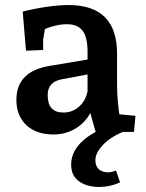

<svg xmlns="http://www.w3.org/2000/svg" viewBox="-20 -523 579 761"><path d="M45 -127Q45 -241 178 -262L327 -287V-318Q327 -375 307.5 -401Q288 -427 245 -427Q224 -427 200 -421.5Q176 -416 158 -408L151 -366V-325L83 -322L70 -477Q116 -489 165.5 -496Q215 -503 252 -503Q444 -503 444 -310V-182Q444 -151 447.5 -115.5Q451 -80 453 -70L517 -64L511 0H466Q415 22 386.5 53Q358 84 358 112Q358 135 371.5 147.5Q385 160 408 160Q421 160 440 153L456 200Q416 218 373 218Q325 218 293.5 196Q262 174 262 129Q262 91 287 58Q312 25 359 0L338 -75Q316 -35 277.5 -12.5Q239 10 192 10Q124 10 84.5 -27Q45 -64 45 -127ZM327 -161V-228L226 -209Q169 -199 169 -146Q169 -77 231 -77Q267 -77 293 -100Q319 -123 327 -161Z"/></svg>

Font: Andada Pro
Style: Bold
Weight: 700
Designer: Carolina Giovagnoli
Foundry: Huerta Tipografica
Version: Version 3.005; ttfautohint (v1.8.4)